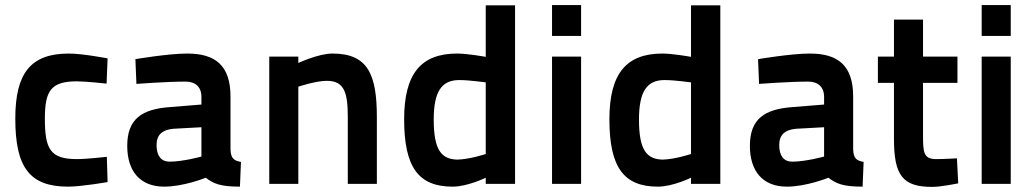

<svg xmlns="http://www.w3.org/2000/svg" viewBox="-20 -721 4055 753"><path d="M250 -511C101 -511 40 -435 40 -256C40 -66 95 11 247 11C300 11 402 -7 402 -7L399 -106C399 -106 320 -97 282 -97C177 -97 156 -136 156 -256C156 -364 179 -402 281 -402C319 -402 398 -393 398 -393L402 -492C402 -492 304 -511 250 -511Z M884 -342C884 -465 824 -511 714 -511C640 -511 511 -489 511 -489L515 -392C515 -392 634 -401 708 -401C746 -401 770 -380 770 -341V-311L646 -301C538 -293 479 -256 479 -149C479 -50 529 11 624 11C701 11 787 -24 787 -24C817 -1 843 11 921 11L925 -86C896 -91 885 -101 884 -136ZM770 -222V-107C770 -107 698 -87 645 -87C612 -87 594 -110 594 -152C594 -193 617 -212 660 -216Z M1150 0V-381C1150 -381 1218 -404 1262 -404C1332 -404 1344 -355 1344 -260V0H1458V-261C1458 -429 1423 -511 1284 -511C1229 -511 1150 -474 1150 -474V-499H1036V0Z M2000 -700H1885V-498C1880 -499 1812 -511 1773 -511C1631 -511 1565 -432 1565 -253C1565 -64 1622 11 1755 11C1814 11 1885 -24 1885 -24V0H2000ZM1773 -95C1712 -97 1681 -131 1681 -252C1681 -362 1712 -407 1781 -407C1823 -407 1880 -398 1885 -398V-117C1885 -117 1822 -96 1773 -95Z M2145 0H2259V-499H2145ZM2145 -580H2259V-701H2145Z M2805 -700H2690V-498C2685 -499 2617 -511 2578 -511C2436 -511 2370 -432 2370 -253C2370 -64 2427 11 2560 11C2619 11 2690 -24 2690 -24V0H2805ZM2578 -95C2517 -97 2486 -131 2486 -252C2486 -362 2517 -407 2586 -407C2628 -407 2685 -398 2690 -398V-117C2690 -117 2627 -96 2578 -95Z M3326 -342C3326 -465 3266 -511 3156 -511C3082 -511 2953 -489 2953 -489L2957 -392C2957 -392 3076 -401 3150 -401C3188 -401 3212 -380 3212 -341V-311L3088 -301C2980 -293 2921 -256 2921 -149C2921 -50 2971 11 3066 11C3143 11 3229 -24 3229 -24C3259 -1 3285 11 3363 11L3367 -86C3338 -91 3327 -101 3326 -136ZM3212 -222V-107C3212 -107 3140 -87 3087 -87C3054 -87 3036 -110 3036 -152C3036 -193 3059 -212 3102 -216Z M3735 -396V-499H3600V-644H3486V-499H3423V-396H3486V-176C3486 -32 3521 12 3636 12C3671 12 3738 -2 3738 -2L3733 -100C3733 -100 3680 -97 3652 -97C3602 -97 3600 -123 3600 -192V-396Z M3830 0H3944V-499H3830ZM3830 -580H3944V-701H3830Z"/></svg>

Font: TitilliumText22L
Style: 800 wt
Weight: 800
Designer: Campivisivi
Foundry: Campivisivi
Version: 1.000